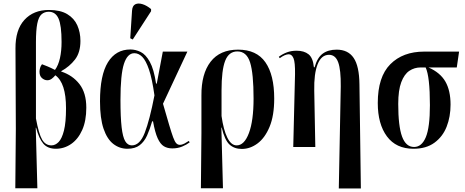

<svg xmlns="http://www.w3.org/2000/svg" viewBox="-20 -826 2611 1079"><path d="M66 232 69 -101 67 -553Q66 -658 117 -714Q168 -770 255 -770Q319 -770 358 -746.5Q397 -723 414.5 -683.5Q432 -644 432 -596Q432 -531 401.5 -491.5Q371 -452 324 -426V-424Q388 -403 426.5 -353.5Q465 -304 465 -221Q465 -147 442 -95.5Q419 -44 380 -17Q341 10 294 10Q248 10 223.5 -18.5Q199 -47 183 -108H181L190 232ZM269 -9Q291 -9 309.5 -28Q328 -47 339.5 -92.5Q351 -138 351 -218Q351 -360 291 -403Q283 -393 271.5 -384Q260 -375 246 -375Q230 -375 216 -387Q202 -399 202 -423Q202 -432 205 -443.5Q208 -455 216 -465Q227 -461 246.5 -453Q266 -445 289 -433Q308 -459 317 -499.5Q326 -540 326 -590Q326 -683 309 -721.5Q292 -760 254 -760Q230 -760 213.5 -745.5Q197 -731 189.5 -693.5Q182 -656 182 -589V-160Q198 -73 217 -41Q236 -9 269 -9Z M696 10Q652 10 617 -17Q582 -44 562 -102.5Q542 -161 542 -257Q542 -404 586.5 -476Q631 -548 713 -548Q742 -548 770.5 -534Q799 -520 822 -478.5Q845 -437 857 -356H861L895 -536H1033L896 -243Q917 -170 930.5 -124.5Q944 -79 953 -54.5Q962 -30 970.5 -21Q979 -12 990 -12Q1003 -12 1017 -19.5Q1031 -27 1041 -34L1046 -26Q1029 -13 1004 -2.5Q979 8 948 8Q921 8 901 -4Q881 -16 866 -49Q851 -82 840 -144H835Q822 -99 806.5 -64.5Q791 -30 765 -10Q739 10 696 10ZM721 -9Q766 -9 793.5 -80Q821 -151 848 -290Q835 -383 817.5 -434.5Q800 -486 779.5 -506.5Q759 -527 735 -527Q696 -527 676.5 -467Q657 -407 657 -265Q657 -167 663.5 -111Q670 -55 684 -32Q698 -9 721 -9ZM726 -604 712 -611 722 -766Q724 -794 740.5 -802Q757 -810 781 -802.5Q805 -795 829 -775V-763Z M1109 232 1112 -78V-289Q1111 -411 1163.5 -479Q1216 -547 1318 -547Q1422 -547 1471.5 -476Q1521 -405 1521 -272Q1521 -176 1495 -113.5Q1469 -51 1427.5 -20Q1386 11 1339 11Q1297 11 1270 -13.5Q1243 -38 1226 -109H1224L1233 232ZM1310 -9Q1353 -9 1379 -78.5Q1405 -148 1405 -272Q1405 -413 1385.5 -475Q1366 -537 1314 -537Q1266 -537 1245.5 -484.5Q1225 -432 1225 -318V-174Q1236 -96 1257.5 -52.5Q1279 -9 1310 -9Z M1884 233 1895 -340Q1896 -434 1880.5 -476Q1865 -518 1829 -518Q1786 -518 1765 -465Q1744 -412 1746 -316L1752 0H1628L1638 -409Q1639 -476 1629.5 -498.5Q1620 -521 1603 -521Q1582 -521 1552 -499L1547 -507Q1567 -522 1591.5 -531.5Q1616 -541 1647 -541Q1689 -541 1714 -521Q1739 -501 1744 -448H1748Q1763 -502 1793.5 -524.5Q1824 -547 1872 -547Q1936 -547 1967.5 -500.5Q1999 -454 2000 -352L2008 233Z M2304 10Q2206 10 2154.5 -59.5Q2103 -129 2103 -247Q2103 -394 2173.5 -465Q2244 -536 2364 -536H2560L2547 -447H2388Q2454 -418 2483 -367.5Q2512 -317 2512 -238Q2512 -170 2490 -114Q2468 -58 2421.5 -24Q2375 10 2304 10ZM2307 0Q2350 0 2373 -55Q2396 -110 2396 -235Q2396 -396 2372 -447H2344Q2309 -447 2280.5 -428Q2252 -409 2235 -364Q2218 -319 2218 -242Q2218 -117 2239.5 -58.5Q2261 0 2307 0Z"/></svg>

Font: Noto Serif Display ExtraCondensed SemiBold
Style: Regular
Weight: 600
Width: 2
Designer: Monotype Design Team
Foundry: Monotype Imaging Inc.
Version: Version 2.009